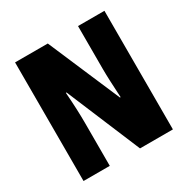

<svg xmlns="http://www.w3.org/2000/svg" viewBox="-162 -857 980 1001"><g transform="rotate(-30 328.0 -357.0)"><path d="M597 0V-714H438V-455C438 -412 441 -354 445 -282H441L256 -714H59V0H217V-263C217 -304 215 -365 209 -444H213L399 0Z"/></g></svg>

Font: Noto Sans Oriya ExtCond Blk
Style: Regular
Weight: 900
Width: 2
Designer: Amélie Bonet and Sol Matas
Foundry: Google LLC
Version: Version 2.006